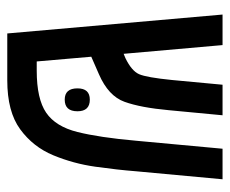

<svg xmlns="http://www.w3.org/2000/svg" viewBox="-72 -560 632 528"><g transform="rotate(90 244.0 -296.0)"><path d="M201 0Q287 0 335.5 -35.5Q384 -71 407 -126.5Q430 -182 438.5 -242.5Q447 -303 451 -354L473 -592H389L367 -354Q358 -253 343 -193Q328 -133 290 -107Q252 -81 174 -81H149L136 -231L184 -252Q244 -278 260 -322.5Q276 -367 283 -444L297 -592H213L200 -453Q193 -383 184 -362.5Q175 -342 140 -325L128 -320L104 -592H20L72 0ZM254 -158Q286 -158 286 -193Q286 -227 254 -227Q223 -227 223 -193Q223 -158 254 -158Z"/></g></svg>

Font: Noto Sans Hebrew Extra Condensed
Style: Regular
Weight: 400
Width: 2
Designer: Monotype Design Team
Foundry: Monotype Imaging Inc.
Version: 1.000